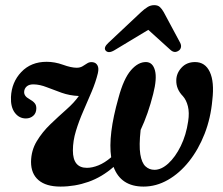

<svg xmlns="http://www.w3.org/2000/svg" viewBox="-20 -696 846 727"><path d="M534 -461Q558.5 -460 566.8 -429.2Q575 -398.5 560 -340Q541 -264.5 512.5 -204Q506 -145 511.2 -112.2Q516.5 -79.5 530.8 -66.2Q545 -53 565 -53Q591 -53 617.5 -77.2Q644 -101.5 664.5 -143.2Q685 -185 692.5 -237Q697.5 -269.5 691.5 -293.5Q685.5 -317.5 672.5 -332Q646.5 -358.5 647.5 -392.5Q648 -419 667.5 -440Q687 -461 718.5 -461Q757 -461 774.5 -423.5Q792 -386 784 -317.5Q778 -249 754.8 -189.5Q731.5 -130 695.8 -85Q660 -40 615.8 -14.8Q571.5 10.5 523.5 10.5Q437.5 10.5 410 -64Q366 -25.5 315 -7.5Q264 10.5 209 10.5Q154.5 10.5 126 -13.8Q97.5 -38 97.5 -83Q98 -126 119 -161Q140 -196 170.8 -225.5Q201.5 -255 231.2 -281.2Q261 -307.5 278.5 -332.5Q243.5 -334 213.2 -344.8Q183 -355.5 157 -365.8Q131 -376 108 -376.5Q90.5 -377 81.2 -368.8Q72 -360.5 71.5 -348.5Q70.5 -332 91 -321Q104.5 -313.5 111.2 -305.5Q118 -297.5 117.5 -284.5Q117 -267 105.5 -257.2Q94 -247.5 78 -247.5Q52.5 -247.5 36.2 -269Q20 -290.5 21.5 -328.5Q24 -385 60.8 -423.5Q97.5 -462 156.5 -462Q187.5 -462 218.5 -450.8Q249.5 -439.5 270.5 -439.5Q283.5 -439.5 292.8 -445.2Q302 -451 310.8 -456.5Q319.5 -462 331 -460.5Q343.5 -459 349.2 -448.2Q355 -437.5 350.5 -418.5Q342.5 -385.5 327.2 -349.2Q312 -313 295.5 -275.5Q279 -238 267.5 -200.2Q256 -162.5 256 -126Q256 -60.5 309 -60.5Q329.5 -60.5 353 -70Q376.5 -79.5 401 -100.5Q388.5 -184 428.5 -325Q448 -398 475.8 -430Q503.5 -462 534 -461ZM414.5 -506.5Q391 -492 380 -504.5Q371 -516 390.5 -534L514 -650Q527.5 -662.5 539 -669.5Q550.5 -676.5 564 -676.5Q577.5 -676.5 585.2 -669.5Q593 -662.5 600 -650L662.5 -533.5Q667 -524 665 -516.2Q663 -508.5 657 -504.5Q641 -493 625.5 -507L541.5 -583Z"/></svg>

Font: Fraunces 72pt Soft SemiBold
Style: Italic
Weight: 600
Italic angle: -16°
Version: Version 1.000;[b76b70a41]